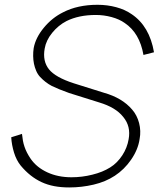

<svg xmlns="http://www.w3.org/2000/svg" viewBox="-20 -786 678 821"><path d="M593.5 -551Q577 -645 513.5 -687.5Q490.5 -704 457.2 -713Q424 -722 389.5 -722Q317 -722 264.5 -696Q229.5 -678 203 -645.5Q177 -613.5 171 -578Q161.5 -524.5 189.5 -489.5Q217.5 -455 295 -430L424 -389.5Q502.5 -367.5 545 -317.5Q566 -293.5 574.8 -259.8Q583.5 -226 577 -191.5Q570.5 -146.5 540.5 -103Q511.5 -61 471 -34.5Q431.5 -8.5 380.2 3.5Q329 15.5 276 15.5Q241.5 15.5 212.2 10Q183 4.5 157.8 -7.2Q132.5 -19 110.5 -36.5Q88.5 -54 68.5 -78Q50 -101 40 -133.5Q30 -166 28 -199L74 -213.5Q75.5 -198 78 -184.5Q80.5 -171 84.8 -158.5Q89 -146 95.5 -133.2Q102 -120.5 111.5 -106.5Q137 -70 182.5 -49Q228 -28 285.5 -28Q331 -28 374.5 -39Q397 -44.5 416 -52.2Q435 -60 451 -70Q466.5 -79.5 479.8 -93Q493 -106.5 503.2 -122.2Q513.5 -138 520.2 -155.2Q527 -172.5 530 -190.5Q540.5 -246 506.5 -286.5Q474.5 -327 404 -348L275 -388.5Q229 -405 201.5 -418.5Q174.5 -432.5 151 -457.5Q141 -468.5 134.8 -483Q128.5 -497.5 125.2 -513.5Q122 -529.5 121.8 -546.5Q121.5 -563.5 124 -580Q132 -624.5 167.5 -667.5Q202.5 -710 250 -733.5Q312 -765.5 397 -765.5Q439 -765.5 477 -755.2Q515 -745 543.5 -725Q619.5 -673.5 638.5 -562.5Z"/></svg>

Font: Russisch Sans ExtraLight
Style: Italic
Weight: 200
Width: 4
Italic angle: -10°
Designer: Michael Sharanda (font) & Cristiano Sobral (main changes)
Foundry: Michael Sharanda
Version: Version 2.00;September 8, 2020;FontCreator 13.0.0.2681 64-bi